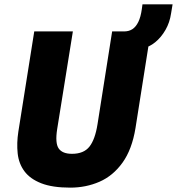

<svg xmlns="http://www.w3.org/2000/svg" viewBox="-20 -849 811 880"><path d="M302 11Q220 11 169 -9Q118 -29 92 -64Q66 -99 61 -146Q56 -193 64 -245L137 -705H314L242 -257Q232 -193 249 -168.5Q266 -144 310 -144Q364 -144 390 -177Q416 -210 427 -280L494 -705H671L601 -262Q585 -164 541.5 -103.5Q498 -43 436 -16Q374 11 302 11ZM632 -627 545 -689 549 -705Q571 -705 587 -715.5Q603 -726 614 -748.5Q625 -771 630 -807L633 -829H771L764 -787Q758 -746 738.5 -712Q719 -678 691.5 -655.5Q664 -633 632 -627Z"/></svg>

Font: Nunito Sans 7pt Condensed Black
Style: Italic
Weight: 900
Width: 3
Italic angle: -9°
Designer: Vernon Adams
Foundry: Vernon Adams
Version: Version 3.101;gftools[0.9.27]